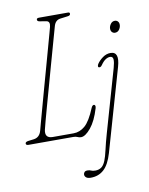

<svg xmlns="http://www.w3.org/2000/svg" viewBox="-100 -772 847 1089"><g transform="rotate(-10 323.0 -227.5)"><path d="M275.5 0H17.5Q3 0 3 -10Q3 -19.5 20 -22L52.5 -26Q87 -30.5 97 -69Q99.5 -79 108.8 -113Q118 -147 131.8 -196.5Q145.5 -246 161.2 -303Q177 -360 192.8 -416.5Q208.5 -473 221.8 -521Q235 -569 243.8 -600.5Q252.5 -632 254 -638.5Q261.5 -669.5 238.5 -673L201.5 -679Q187.5 -681 187.5 -691Q187.5 -700 201.5 -700H368.5Q378.5 -700 378.5 -692Q378.5 -681 362.5 -679.5L320 -674Q290 -670.5 281 -635Q279.5 -630 271 -599.5Q262.5 -569 249.2 -521.8Q236 -474.5 220.2 -418.5Q204.5 -362.5 188.8 -305.5Q173 -248.5 159 -198.8Q145 -149 135.8 -114.2Q126.5 -79.5 124 -68.5Q113.5 -20 161 -20H281Q317 -20 347 -46Q377 -72 407 -145Q413 -159 422 -159Q426.5 -159 429 -153.8Q431.5 -148.5 428.5 -138.5Q407.5 -68 375.8 -29.5Q344 9 319 9Q308.5 9 299.2 4.5Q290 0 275.5 0ZM611.5 -541Q602 -541 594.8 -548Q587.5 -555 587.5 -568Q587.5 -581.5 596.8 -594.8Q606 -608 621.5 -608Q631.5 -608 638.5 -601Q645.5 -594 645.5 -581Q645.5 -567.5 636.5 -554.2Q627.5 -541 611.5 -541ZM594.5 -347.5 458.5 125.5Q440 189 409.2 217Q378.5 245 333.5 245Q315.5 245 307 237.8Q298.5 230.5 298.5 221Q298.5 213.5 303.8 207.2Q309 201 321.5 201Q334 201 342 205.2Q350 209.5 366 209.5Q385.5 209.5 400 199.8Q414.5 190 425 164.5Q434 142.5 442.8 103.2Q451.5 64 466 13.5L569 -345.5Q578 -377 576.8 -394Q575.5 -411 559 -411Q546.5 -411 533 -402.2Q519.5 -393.5 505.5 -373Q500 -365 494.8 -363.8Q489.5 -362.5 485.5 -364.5Q482 -367 483 -372.8Q484 -378.5 487.5 -384Q499 -401.5 520.2 -417Q541.5 -432.5 565.5 -432.5Q619 -432.5 594.5 -347.5Z"/></g></svg>

Font: Fraunces 144pt S100 Thin
Style: Italic
Weight: 100
Italic angle: -16°
Version: Version 1.000; ttfautohint (v1.8.3)